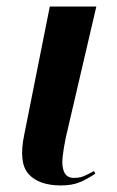

<svg xmlns="http://www.w3.org/2000/svg" viewBox="-20 -556 357 586"><path d="M166 10Q99 10 67.5 -24.5Q36 -59 54 -145L132 -536H274L181 -137Q174 -104 171 -76Q168 -48 176 -30.5Q184 -13 206 -13Q223 -13 236 -18.5Q249 -24 267 -34L271 -26Q249 -11 225 -0.5Q201 10 166 10Z"/></svg>

Font: Noto Serif Display ExtraCondensed
Style: Bold Italic
Weight: 700
Width: 2
Italic angle: -12°
Designer: Monotype Design Team
Foundry: Monotype Imaging Inc.
Version: Version 2.009